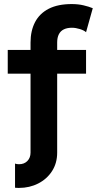

<svg xmlns="http://www.w3.org/2000/svg" viewBox="-20 -755 486 950"><path d="M54.4 54.4V173.8Q59.3 174.3 64.2 174.6Q69.1 174.8 74 174.8Q126.2 174.8 169.2 152.8Q212.2 130.9 237.5 91.6Q262.9 52.2 262.9 0H131.1Q131.1 25.4 115.5 41.5Q99.9 57.6 74 57.6Q63 57.6 54.4 54.4ZM405.8 -595.7 439 -714.4Q420.4 -722.2 393.8 -728.5Q367.2 -734.9 334.7 -734.9Q266.4 -734.9 221.2 -711.7Q176 -688.5 153.6 -645.8Q131.1 -603 131.1 -544.4V-507.8H18.3V-390.6H131.1V0H262.9V-390.6H405.8V-507.8H262.9V-544.4Q262.9 -569.1 271.2 -585.4Q279.5 -601.8 295.9 -609.7Q312.3 -617.7 335.7 -617.7Q354.5 -617.7 374.9 -611.3Q395.3 -605 405.8 -595.7Z"/></svg>

Font: Giphurs
Style: Regular
Weight: 400
Version: Version 2.010